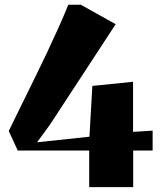

<svg xmlns="http://www.w3.org/2000/svg" viewBox="-20 -770 669 790"><path d="M347 0V-150.5H53L16 -231Q39 -278 65.2 -331.5Q91.5 -385 119 -440.8Q146.5 -496.5 172.5 -551.5Q198.5 -606.5 221.2 -657.2Q244 -708 261 -750.5H312.5L456 -670.5L185.5 -257L132.5 -184.5L348 -207.5L360 -416.5L527.5 -433.5V-227.5L608 -232.5V-150.5H528V0Z"/></svg>

Font: Merriweather 144pt Black
Style: Regular
Weight: 900
Version: Version 2.100